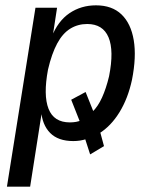

<svg xmlns="http://www.w3.org/2000/svg" viewBox="-20 -520 565 720"><path d="M6 180 113 -491H194L177 -380H173Q197 -441 240.5 -470.5Q284 -500 340 -500Q400 -500 435.5 -466Q471 -432 481.5 -369.5Q492 -307 475 -221Q460 -151 428 -99Q396 -47 351 -19L354 -31L370 28L318 59L297 -6L308 0Q294 5 281 7Q268 9 255 9Q198 9 168 -21.5Q138 -52 134 -106L138 -107L93 180ZM242 -61Q254 -61 265.5 -63Q277 -65 287 -70L281 -60L247 -146L301 -175L333 -95L326 -100Q347 -120 362.5 -154Q378 -188 389 -234Q408 -330 387 -380Q366 -430 307 -430Q272 -430 243.5 -412.5Q215 -395 194.5 -357Q174 -319 160 -259Q142 -163 162 -112Q182 -61 242 -61Z"/></svg>

Font: Nunito Sans 10pt Condensed Medium
Style: Italic
Weight: 500
Width: 3
Italic angle: -9°
Designer: Vernon Adams
Foundry: Vernon Adams
Version: Version 3.101;gftools[0.9.27]